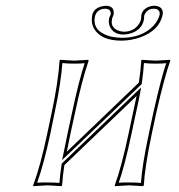

<svg xmlns="http://www.w3.org/2000/svg" viewBox="-20 -638 617 661"><path d="M238.3 -250 223.1 -180.2Q214.8 -140.6 210 -115.7L458 -353.5Q464.4 -395.5 466.3 -429.2L467.8 -432.1Q469.7 -432.1 516.1 -429.2Q516.1 -429.2 564.9 -432.1L566.4 -429.2Q546.4 -374.5 518.1 -250L502.9 -179.2Q478.5 -63 475.1 0L472.2 2.9Q470.2 2.9 424.8 0Q424.8 0 375.5 2.9L375 0Q397.9 -61 422.9 -179.2L438 -250Q445.3 -285.2 450.2 -307.6L201.7 -69.8Q195.8 -33.2 193.8 0L191.4 2.9Q189.5 2.9 144 0Q144 0 94.2 2.9V0Q120.1 -69.8 143.1 -180.2L157.7 -249Q180.7 -356.9 185.1 -429.2L187 -432.1Q189 -432.1 235.4 -429.2Q235.4 -429.2 283.7 -432.1L285.2 -429.2Q262.2 -362.8 238.3 -250ZM539.6 -585.9Q528.3 -533.7 463.9 -509.8Q432.1 -498.5 398.9 -498Q327.6 -498 303.7 -539.6Q292.5 -560.1 297.4 -585Q302.2 -609.4 330.6 -616.2Q337.4 -617.7 343.3 -618.2Q370.6 -618.2 371.6 -595.7Q371.6 -591.3 371.1 -587.9Q369.6 -582.5 368.2 -580.1Q366.2 -576.2 365.7 -571.8Q359.9 -544.9 384.8 -533.7Q395 -529.3 406.2 -528.8Q442.4 -528.8 460 -558.1Q463.9 -564.9 465.3 -570.8Q466.3 -577.6 466.3 -580.1Q465.8 -583 466.8 -586.9Q471.2 -607.4 495.1 -615.7Q502.4 -617.7 508.3 -618.2Q540.5 -618.2 540.5 -592.8Q540 -588.9 539.6 -585.9ZM228.5 -252Q251.5 -360.4 271.5 -420.4Q254.4 -418.9 235.4 -418.9Q211.4 -418.9 194.8 -420.9Q189.5 -350.1 167.5 -247.1L153.3 -177.7Q130.9 -73.2 107.9 -8.8Q124.5 -10.3 144 -9.8Q168 -9.8 184.6 -8.3Q187 -39.6 191.9 -70.8L192.4 -74.7L465.8 -336.9L460 -305.7Q455.6 -282.2 447.8 -248L432.6 -176.8Q408.7 -64.5 388.7 -8.8Q405.8 -10.3 424.8 -9.8Q448.7 -9.8 465.3 -8.3Q469.2 -69.8 493.2 -181.2L508.3 -252Q535.2 -371.1 552.2 -420.4Q536.1 -418.9 516.1 -418.9Q492.2 -418.9 475.6 -420.9Q473.6 -389.2 468.3 -352.1L467.8 -348.6L193.8 -86.9L200.2 -117.7Q205.6 -143.6 213.4 -182.1ZM529.8 -587.9Q531.2 -603.5 516.6 -607.4Q512.2 -607.9 508.3 -607.9Q489.7 -607.9 479.5 -591.3Q477.5 -587.4 476.6 -585Q476.1 -583 476.1 -582V-581.5Q476.6 -576.2 475.1 -568.8Q468.3 -536.6 432.6 -523.9Q419.4 -519.5 406.2 -519Q369.1 -519 357.4 -548.8Q353 -561.5 355.5 -574.2Q356.9 -580.6 359.4 -584.5Q360.4 -586.4 361.3 -589.4Q362.3 -606.9 343.3 -607.9Q316.9 -607.9 308.6 -586.9Q307.6 -584.5 307.1 -583Q296.4 -533.2 353 -514.6Q360.4 -512.2 366.7 -511.2Q382.3 -508.3 398.9 -507.8Q469.2 -507.8 508.8 -549.8Q524.9 -567.9 529.8 -587.9Z"/></svg>

Font: Linux Biolinum Outline O
Style: Italic
Weight: 400
Italic angle: -12°
Designer: Philipp H. Poll
Foundry: Philipp H. Poll
Version: Version 0.6.2